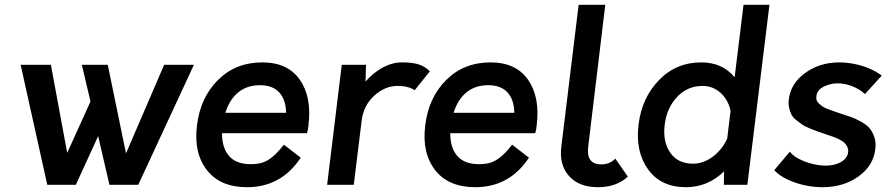

<svg xmlns="http://www.w3.org/2000/svg" viewBox="-20 -770 3694 800"><path d="M664 -500H788L556 0H436L389 -203L296 0H177L66 -500H192L260 -133L357 -347L321 -500H429L505 -131Z M1265 -246Q1263 -225 1259 -215H905Q905 -154 934.5 -120Q964 -86 1025 -86Q1046 -86 1062.5 -89.5Q1079 -93 1095.5 -102.5Q1112 -112 1128 -127.5Q1144 -143 1163 -167L1233 -113Q1152 10 1009 10Q897 10 841.5 -62Q786 -134 801 -249Q815 -364 888.5 -437Q962 -510 1073 -510Q1179 -510 1229.5 -437.5Q1280 -365 1265 -246ZM1063 -415Q1009 -415 972.5 -385Q936 -355 919 -300H1172Q1171 -355 1143.5 -385Q1116 -415 1063 -415Z M1655 -510Q1699 -510 1725 -501.5Q1751 -493 1771 -473L1708 -394Q1681 -412 1637 -412Q1584 -412 1539.5 -371.5Q1495 -331 1487 -268L1454 0H1343L1404 -500H1505L1503 -430Q1535 -467 1574.5 -488.5Q1614 -510 1655 -510Z M2216 -246Q2214 -225 2210 -215H1856Q1856 -154 1885.5 -120Q1915 -86 1976 -86Q1997 -86 2013.5 -89.5Q2030 -93 2046.5 -102.5Q2063 -112 2079 -127.5Q2095 -143 2114 -167L2184 -113Q2103 10 1960 10Q1848 10 1792.5 -62Q1737 -134 1752 -249Q1766 -364 1839.5 -437Q1913 -510 2024 -510Q2130 -510 2180.5 -437.5Q2231 -365 2216 -246ZM2014 -415Q1960 -415 1923.5 -385Q1887 -355 1870 -300H2123Q2122 -355 2094.5 -385Q2067 -415 2014 -415Z M2472 10Q2392 10 2350.5 -37Q2309 -84 2319 -160L2391 -750H2502L2431 -160Q2421 -85 2486 -85Q2520 -85 2544 -109L2596 -34Q2548 10 2472 10Z M3078 -750H3186L3094 0H2996L2997 -56Q2929 10 2838 10Q2734 10 2680.5 -64Q2627 -138 2640.5 -250Q2654 -362 2725.5 -436Q2797 -510 2902 -510Q2990 -510 3041 -448ZM2868 -88Q2897 -88 2924.5 -101.5Q2952 -115 2974 -138.5Q2996 -162 3010 -192L3024 -308Q3018 -338 3001.5 -361.5Q2985 -385 2961 -398.5Q2937 -412 2908 -412Q2844 -412 2801 -366Q2758 -320 2749.5 -250Q2741 -180 2772.5 -134Q2804 -88 2868 -88Z M3407 10Q3348 10 3291 -10Q3234 -30 3206 -61L3271 -138Q3288 -115 3329.5 -98.5Q3371 -82 3412 -80Q3439 -79 3461.5 -85.5Q3484 -92 3498 -105Q3512 -118 3514 -136Q3515 -148 3510.5 -158Q3506 -168 3498.5 -175Q3491 -182 3476 -189.5Q3461 -197 3449 -201Q3437 -205 3417 -212Q3393 -220 3384.5 -223Q3376 -226 3354 -235Q3332 -244 3323 -250.5Q3314 -257 3299 -268.5Q3284 -280 3278 -292Q3272 -304 3268 -321Q3264 -338 3267 -357Q3275 -423 3335.5 -466.5Q3396 -510 3477 -510Q3509 -510 3542.5 -503Q3576 -496 3604.5 -483.5Q3633 -471 3654 -455L3584 -378Q3573 -389 3556.5 -398.5Q3540 -408 3522 -414Q3504 -420 3486 -422Q3450 -426 3417.5 -411.5Q3385 -397 3382 -371Q3380 -361 3382.5 -353Q3385 -345 3393.5 -337.5Q3402 -330 3408.5 -325.5Q3415 -321 3431 -315Q3447 -309 3454.5 -306.5Q3462 -304 3482 -297Q3511 -288 3527.5 -282Q3544 -276 3567.5 -263Q3591 -250 3603 -236Q3615 -222 3623 -199Q3631 -176 3627 -148Q3619 -79 3556.5 -34.5Q3494 10 3407 10Z"/></svg>

Font: Orkney Medium
Style: MediumItalic
Weight: 500
Designer: Samuel Oakes and Alfredo Marco Pradil
Foundry: Alfredo Marco Pradil
Version: 1.0; ttfautohint (v1.5)